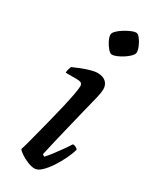

<svg xmlns="http://www.w3.org/2000/svg" viewBox="-192 -788 677 839"><g transform="rotate(30 146.5 -368.5)"><path d="M142 0Q126 0 105.5 -8.5Q85 -17 69 -28Q53 -39 50 -46Q53 -53 60 -79Q67 -105 76.5 -142Q86 -179 96.5 -220Q107 -261 116 -300Q125 -339 130.5 -368.5Q136 -398 136 -411Q136 -423 128.5 -427Q121 -431 107 -431H51Q51 -441 54 -450.5Q57 -460 59 -464Q74 -471 95.5 -479.5Q117 -488 138 -494Q159 -500 172 -500Q200 -500 215 -486.5Q230 -473 230 -449Q230 -441 227 -424.5Q224 -408 217 -381Q210 -354 200 -312.5Q190 -271 175.5 -212Q161 -153 143 -73L153 -66Q163 -76 178 -95.5Q193 -115 209 -137.5Q225 -160 235 -176Q244 -176 251 -172Q258 -168 261 -163Q255 -142 242 -114.5Q229 -87 211.5 -60.5Q194 -34 176 -17Q158 0 142 0ZM186 -600Q177 -600 165.5 -613.5Q154 -627 145.5 -644Q137 -661 137 -673Q137 -682 148 -693Q159 -704 175 -714Q191 -724 206.5 -730.5Q222 -737 230 -737Q240 -737 250.5 -723.5Q261 -710 268.5 -692.5Q276 -675 276 -663Q276 -654 265.5 -643Q255 -632 239.5 -622Q224 -612 209.5 -606Q195 -600 186 -600Z"/></g></svg>

Font: Texturina 12pt Medium
Style: Italic
Weight: 500
Italic angle: -11°
Designer: Guillermo Torres Carreño
Foundry: Omnibus-Type
Version: Version 1.002